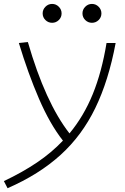

<svg xmlns="http://www.w3.org/2000/svg" viewBox="-40 -739 646 989"><path d="M-1 230.5 -20 193.8Q74.2 149.4 149.9 98.4Q225.6 47.4 284.2 -14.6Q217.3 -99.6 160.9 -230.2Q104.5 -360.8 57.1 -517.6L103.5 -522.5Q193.4 -211.4 317.9 -51.8Q391.6 -140.6 438 -254.6Q484.4 -368.7 508.8 -517.6H555.7Q519.5 -323.7 450.9 -182.4Q382.3 -41 271.7 59.3Q161.1 159.7 -1 230.5ZM228.5 -621.6Q208.5 -621.6 194.1 -635.7Q179.7 -649.9 179.7 -669.9Q179.7 -689.9 194.1 -704.3Q208.5 -718.8 228.5 -718.8Q248.5 -718.8 262.9 -704.3Q277.3 -689.9 277.3 -669.9Q277.3 -649.9 262.9 -635.7Q248.5 -621.6 228.5 -621.6ZM433.6 -621.6Q413.6 -621.6 399.2 -635.7Q384.8 -649.9 384.8 -669.9Q384.8 -689.9 399.2 -704.3Q413.6 -718.8 433.6 -718.8Q453.6 -718.8 468 -704.3Q482.4 -689.9 482.4 -669.9Q482.4 -649.9 468 -635.7Q453.6 -621.6 433.6 -621.6Z"/></svg>

Font: Cascadia Mono PL ExtraLight
Style: Italic
Weight: 200
Italic angle: -10°
Monospace: yes
Designer: Aaron Bell
Foundry: Saja Typeworks
Version: Version 2404.023; ttfautohint (v1.8.4)